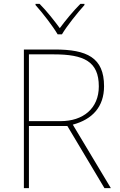

<svg xmlns="http://www.w3.org/2000/svg" viewBox="-20 -969 617 989"><path d="M277 -792H299C323 -833 378 -902 415 -943V-949H394C357 -912 316 -862 288 -824C260 -862 221 -912 184 -949H163V-943C200 -902 253 -833 277 -792ZM262 -714H103V0H129V-320H327L518 0H551L355 -327C456 -354 516 -419 516 -525C516 -673 427 -714 262 -714ZM257 -689C413 -689 489 -652 489 -524C489 -410 408 -345 292 -345H129V-689Z"/></svg>

Font: Noto Sans Syriac Eastern Thin
Style: Regular
Weight: 100
Designer: Patrick Giasson and the Monotype Design Team
Foundry: Monotype Imaging Inc.
Version: Version 3.001